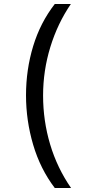

<svg xmlns="http://www.w3.org/2000/svg" viewBox="-20 -812 459 967"><path d="M256 135Q183 39 147 -83Q111 -205 111 -332Q111 -461 147 -579.5Q183 -698 256 -792H337Q270 -694 233.5 -575Q197 -456 197 -331Q197 -204 232.5 -85Q268 34 338 135Z"/></svg>

Font: utamil85
Style: Book
Weight: 400
Designer: Jelle Bosma - Monotype Design Team
Foundry: Monotype Imaging Inc.
Version: Version 2.003